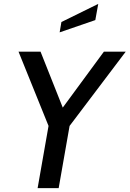

<svg xmlns="http://www.w3.org/2000/svg" viewBox="-20 -965 665 985"><path d="M625 -700 337 -319 281 0H173L229 -319L75 -700H188L302 -413L513 -700ZM469 -862 286 -799 295 -852 484 -945Z"/></svg>

Font: Cabin
Style: Medium Italic
Weight: 500
Designer: Pablo Impallari
Foundry: Pablo Impallari. www.impallari.com Igino Marini. www.ikern.com
Version: Version 1.005